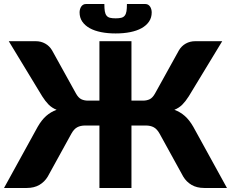

<svg xmlns="http://www.w3.org/2000/svg" viewBox="-26 -933 1146 953"><path d="M1100.5 0H987.5Q951 0 925 -15.2Q899 -30.5 883.5 -56.5L766.5 -269Q753.5 -292.5 737.2 -301.2Q721 -310 697.5 -310H626.5V0H467.5V-310H397Q373.5 -310 357.2 -301.2Q341 -292.5 328 -269L211 -56.5Q195.5 -30.5 169.5 -15.2Q143.5 0 107 0H-6L161 -303.5Q180.5 -337.5 203.2 -357.5Q226 -377.5 255 -388Q231.5 -397.5 215.2 -414Q199 -430.5 183.5 -455L17.5 -728.5H151.5Q177 -728.5 198.2 -716.8Q219.5 -705 232.5 -683L351 -469Q363 -447.5 377.5 -440.5Q392 -433.5 411 -433.5H467.5V-728.5H626.5V-433.5H683.5Q702.5 -433.5 717 -440.5Q731.5 -447.5 743.5 -469L862 -683Q875 -705 896.2 -716.8Q917.5 -728.5 943 -728.5H1077L911 -455Q895.5 -430.5 879.2 -414Q863 -397.5 839.5 -388Q868.5 -377.5 891.2 -357.5Q914 -337.5 933.5 -303.5ZM548 -842Q565 -842 576 -844.8Q587 -847.5 593.2 -855.5Q599.5 -863.5 601.8 -877.2Q604 -891 604 -913H696Q704 -913 709.8 -909.2Q715.5 -905.5 719.2 -899.8Q723 -894 725 -886.5Q727 -879 727 -871.5Q727 -845.5 713.8 -826Q700.5 -806.5 676.8 -793.2Q653 -780 620.2 -773.5Q587.5 -767 548 -767Q508.5 -767 475.8 -773.5Q443 -780 419.2 -793.2Q395.5 -806.5 382.2 -826Q369 -845.5 369 -871.5Q369 -879 371 -886.5Q373 -894 376.8 -899.8Q380.5 -905.5 386.2 -909.2Q392 -913 400 -913H492Q492 -891 494.2 -877.2Q496.5 -863.5 502.8 -855.5Q509 -847.5 519.8 -844.8Q530.5 -842 548 -842Z"/></svg>

Font: Lato
Style: Regular
Weight: 900
Designer: Lukasz Dziedzic with Adam Twardoch and Botio Nikoltchev
Foundry: tyPoland Lukasz Dziedzic
Version: Version 2.010; 2014-09-01; http://www.latofonts.com/; ttfaut